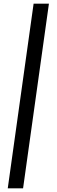

<svg xmlns="http://www.w3.org/2000/svg" viewBox="-20 -766 307 1040"><path d="M162 -746H245L105 254H22Z"/></svg>

Font: Hanken Grotesk SemiBold
Style: Italic
Weight: 600
Italic angle: -8°
Designer: Alfredo Marco Pradil
Foundry: Hanken Design Co.
Version: Version 3.014